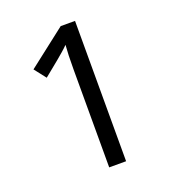

<svg xmlns="http://www.w3.org/2000/svg" viewBox="-130 -816 833 918"><g transform="rotate(-20 286.0 -357.0)"><path d="M355 0H269V-499Q269 -542 270 -568Q271 -594 273 -622Q257 -606 244 -595Q231 -584 211 -567L135 -505L89 -564L282 -714H355Z"/></g></svg>

Font: Noto Sans Lisu
Style: Regular
Weight: 400
Designer: Monotype Design Team. David Williams.
Foundry: Monotype Imaging Inc.
Version: Version 2.102